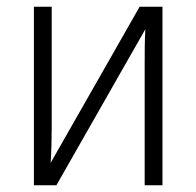

<svg xmlns="http://www.w3.org/2000/svg" viewBox="-20 -552 585 572"><path d="M81 0H148L413 -465C411 -433 411 -391 411 -358V0H464V-532H396L131 -67C133 -99 134 -138 134 -169V-532H81Z"/></svg>

Font: Noto Sans SemiCondensed Light
Style: Regular
Weight: 300
Width: 4
Designer: Monotype Design Team
Foundry: Monotype Imaging Inc.
Version: Version 2.013